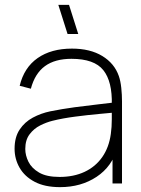

<svg xmlns="http://www.w3.org/2000/svg" viewBox="-20 -755 582 790"><path d="M258 -615 220 -735H264L302 -615ZM227 15Q164 15 122.5 -7Q81 -29 60.5 -65Q40 -101 40 -143Q40 -190.5 60.8 -221.8Q81.5 -253 115 -271Q148.5 -289 187 -297Q234 -306.5 287.8 -313.8Q341.5 -321 387 -326Q432.5 -331 455 -334L440 -324Q442.5 -419.5 405.2 -466.2Q368 -513 274 -513Q206 -513 164.8 -482.8Q123.5 -452.5 107 -390L61 -402Q79 -477 134.8 -516Q190.5 -555 276 -555Q351 -555 401 -524.5Q451 -494 469 -442Q476 -422 479 -393.5Q482 -365 482 -338V0H443V-148L463 -147Q441.5 -70 377.5 -27.5Q313.5 15 227 15ZM225 -27Q283.5 -27 328.2 -48Q373 -69 400.8 -108.8Q428.5 -148.5 436 -204Q440 -232 440 -264Q440 -296 440 -310L462 -293Q435.5 -290.5 388.8 -286.2Q342 -282 290 -275.2Q238 -268.5 196 -258Q171.5 -252 145.5 -239Q119.5 -226 101.8 -202.5Q84 -179 84 -142Q84 -116 97 -89.5Q110 -63 140.8 -45Q171.5 -27 225 -27Z"/></svg>

Font: Manrope ExtraLight ExtraLight
Style: Regular
Weight: 250
Version: Version 4.501